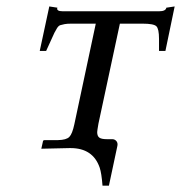

<svg xmlns="http://www.w3.org/2000/svg" viewBox="-20 -462 565 599"><path d="M287.1 -76.2Q283.2 -53.7 283.2 -49.8Q283.2 -37.6 289.8 -32.7Q296.4 -27.8 313 -27.8H330.1Q337.9 -27.8 343 -22Q348.1 -16.1 346.2 -6.8L319.8 117.2H299.8Q296.9 78.6 291 61Q270 0 200.2 0H196.8L108.9 2L113.8 -20Q113.8 -24.9 120.1 -24.9H161.1Q187 -25.4 196.3 -34.9Q205.6 -44.4 211.9 -74.2L278.8 -388.2H202.1Q189 -388.2 181.4 -386.7Q173.8 -385.3 168.2 -383.5Q162.6 -381.8 157.7 -373.8Q152.8 -365.7 149.7 -359.6Q146.5 -353.5 138.7 -335.4Q130.9 -317.4 124 -303.2H104L133.8 -441.9L159.2 -438Q156.7 -433.1 160.9 -429.9Q165 -426.8 175.8 -426.8H476.1Q497.1 -426.8 499 -438L524.9 -441.9L496.1 -303.2H476.1V-310.1V-340.8Q476.1 -372.1 467.8 -380.1Q459.5 -388.2 424.8 -388.2H354Z"/></svg>

Font: Linux Libertine G
Style: Italic
Weight: 400
Italic angle: -12°
Designer: Philipp H. Poll
Foundry: Philipp H. Poll
Version: Version 5.1.3